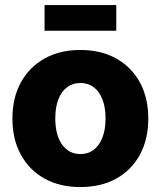

<svg xmlns="http://www.w3.org/2000/svg" viewBox="-20 -739 644 770"><path d="M302.2 11.2Q219.7 11.2 158.4 -22.9Q97.2 -57.1 63.5 -118.9Q29.8 -180.7 29.8 -263.7Q29.8 -346.2 63.5 -408Q97.2 -469.7 158.4 -504.2Q219.7 -538.6 302.2 -538.6Q385.3 -538.6 446.5 -504.2Q507.8 -469.7 541.3 -408Q574.7 -346.2 574.7 -263.7Q574.7 -180.7 541.3 -118.9Q507.8 -57.1 446.5 -22.9Q385.3 11.2 302.2 11.2ZM302.2 -121.1Q333.5 -121.1 356 -138.4Q378.4 -155.8 390.9 -187.7Q403.3 -219.7 403.3 -263.7Q403.3 -308.6 390.9 -340.3Q378.4 -372.1 356 -389.2Q333.5 -406.2 302.2 -406.2Q272 -406.2 249 -389.2Q226.1 -372.1 213.9 -340.3Q201.7 -308.6 201.7 -263.7Q201.7 -219.7 213.9 -187.7Q226.1 -155.8 248.8 -138.4Q271.5 -121.1 302.2 -121.1ZM446.3 -718.8V-615.7H158.7V-718.8Z"/></svg>

Font: Inter 24pt ExtraBold
Style: Regular
Weight: 800
Designer: Rasmus Andersson
Foundry: rsms
Version: Version 4.001;git-66647c0bb